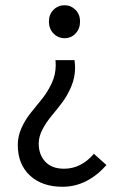

<svg xmlns="http://www.w3.org/2000/svg" viewBox="-20 -518 465 734"><path d="M48 36Q48 2 63 -30.5Q78 -63 99.5 -89Q121 -115 142 -141.5Q163 -168 178 -200.5Q193 -233 193 -268Q193 -281 192 -288H265Q267 -268 267 -259Q267 -222 252.5 -187.5Q238 -153 218 -126.5Q198 -100 177.5 -75.5Q157 -51 142.5 -23.5Q128 4 128 31Q128 73 153 100Q178 127 225 127Q290 127 339 70L387 113Q313 196 219 196Q141 196 94.5 153Q48 110 48 36ZM167 -436Q167 -463 184.5 -480.5Q202 -498 227 -498Q251 -498 268.5 -480.5Q286 -463 286 -436Q286 -408 269 -390Q252 -372 227 -372Q202 -372 184.5 -390Q167 -408 167 -436Z"/></svg>

Font: RibengUni
Style: Regular
Weight: 400
Designer: (1) Dr. Andrew Glass (Program Manager at Microsoft Corporation)
(2) Bivuti Chakma (Suz Moriz)
(3) Paul D. Hunt (Adobe Co
Foundry: Bivuti Chakma and Jyoti Chakma
Version: Version 1.2020